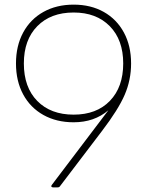

<svg xmlns="http://www.w3.org/2000/svg" viewBox="-20 -796 639 829"><path d="M298 -268Q224 -268 167.5 -299.5Q111 -331 80 -388.5Q49 -446 49 -522Q49 -598 80 -655.5Q111 -713 167.5 -744.5Q224 -776 298 -776Q372 -776 428 -744.5Q484 -713 515 -655.5Q546 -598 546 -522Q546 -451 518.5 -387Q491 -323 420 -230L239 8Q236 13 229 13H209Q204 13 202 10Q200 7 204 2L448 -320Q387 -268 298 -268ZM512 -522Q512 -624 454 -683Q396 -742 298 -742Q199 -742 141 -683Q83 -624 83 -522Q83 -419 141 -360Q199 -301 298 -301Q397 -301 454.5 -360.5Q512 -420 512 -522Z"/></svg>

Font: LINE Seed JP_TTF Thin
Style: Regular
Weight: 250
Designer: LY Corporation & Fontrix & Fontworks
Version: Version 1.008